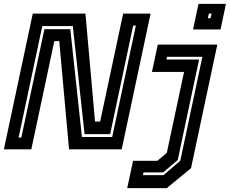

<svg xmlns="http://www.w3.org/2000/svg" viewBox="-32 -770 1185 990"><path d="M64 -61H78L197 -619.5H330.5L390.5 -63.5H546.5L668.5 -638H654.5L536 -78.5H404L343.5 -635.5H186ZM-12 0 137 -700H408.5L458 -143.5H484.5L603 -700H744.5L595.5 0H324L273.5 -558H248L129.5 0ZM624 200 654 59H779.5L828 18.5L917 -399H751.5L781.5 -540H1088.5L953 97L828 200ZM705 133H811L897.5 59L1011.5 -477H829L826 -463H994.5L884.5 55L809 119H708ZM963.5 -618 991.5 -750H1133L1105 -618ZM1039.5 -676H1053.5L1059 -700H1045Z"/></svg>

Font: Tourney Thin
Style: Italic
Weight: 100
Italic angle: -12°
Designer: Tyler Finck
Foundry: Etcetera Type Co
Version: Version 1.015